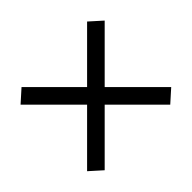

<svg xmlns="http://www.w3.org/2000/svg" viewBox="-124 -764 849 849"><g transform="rotate(-45 300.0 -340.0)"><path d="M95 -80 37 -132 245 -340 37 -548 95 -600 300 -395 505 -600 563 -548 355 -340 563 -132 505 -80 300 -285Z"/></g></svg>

Font: Nova
Style: Regular
Weight: 400
Monospace: yes
Designer: Belleve Invis
Foundry: Belleve Invis
Version: Version 24.1.4; ttfautohint (v1.8.4)